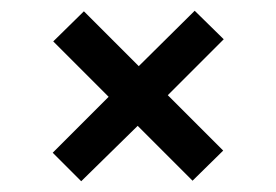

<svg xmlns="http://www.w3.org/2000/svg" viewBox="-20 -483 514 357"><path d="M136 -462 238 -360 342 -463 396 -410 292 -306 395 -203 338 -147 236 -249 131 -146 78 -199 182 -303 79 -406Z"/></svg>

Font: Podkova Medium
Style: Regular
Weight: 500
Designer: Ilya Yudin
Foundry: Cyreal (www.cyreal.org)
Version: Version 2.103